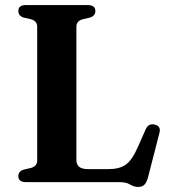

<svg xmlns="http://www.w3.org/2000/svg" viewBox="-20 -720 674 759"><path d="M335.5 -650.5 307.5 -644Q282 -637 282 -615V-87Q282 -51.5 327 -51.5H410Q452 -51.5 477.2 -69.2Q502.5 -87 526 -141L556 -209Q567 -233.5 591.5 -227.5Q618 -221.5 610 -193.5L565 -18.5Q560 0.5 551.2 9.8Q542.5 19 526.5 19Q509.5 19 494.2 9.5Q479 0 451.5 0H83Q52.5 0 52.5 -23.5Q52.5 -43 73.5 -49.5L102 -56Q127 -63 127 -85V-615Q127 -637 102 -644L73.5 -650.5Q52.5 -657 52.5 -676.5Q52.5 -700 83 -700H326Q357 -700 357 -676.5Q357 -657 335.5 -650.5Z"/></svg>

Font: Fraunces 9pt S000 SemiBold
Style: Regular
Weight: 600
Version: Version 1.000; ttfautohint (v1.8.3)